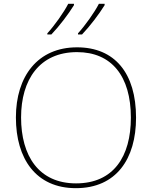

<svg xmlns="http://www.w3.org/2000/svg" viewBox="-20 -972 794 1002"><path d="M526 -945V-952H496C473 -907 423 -837 387 -798V-792H408C450 -836 497 -898 526 -945ZM366 -945V-952H336C313 -907 263 -837 227 -798V-792H248C290 -836 337 -898 366 -945ZM690 -358C690 -590 579 -725 382 -725C177 -725 63 -574 63 -359C63 -143 168 10 376 10C587 10 690 -143 690 -358ZM90 -359C90 -556 186 -700 382 -700C562 -700 663 -575 663 -358C663 -156 573 -15 377 -15C182 -15 90 -159 90 -359Z"/></svg>

Font: Noto Sans Meetei Mayek Thin
Style: Regular
Weight: 100
Designer: Monotype Design Team and Neelakash Kshetrimayum
Foundry: Monotype Imaging Inc.
Version: Version 2.002